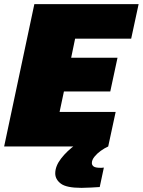

<svg xmlns="http://www.w3.org/2000/svg" viewBox="-25 -708 690 928"><path d="M-5 0 141 -688H645L609 -521H338L319 -429H543L508 -266H284L263 -167H534L498 0ZM369 200Q296 200 269 179.5Q242 159 242 130Q242 95 270 58.5Q298 22 342 -10L498 0Q480 8 462 21Q444 34 431.5 49.5Q419 65 419 80Q419 90 427.5 96.5Q436 103 460 103Q462 103 466 103Q470 103 477 102L457 196Q440 197 414.5 198.5Q389 200 369 200Z"/></svg>

Font: Saira Black
Style: Italic
Weight: 900
Italic angle: -12°
Designer: Hector Gatti with collaboration of the Omnibus-Type team
Foundry: Omnibus-Type
Version: Version 1.100; ttfautohint (v1.8.3)